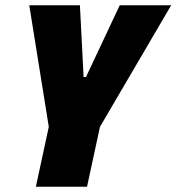

<svg xmlns="http://www.w3.org/2000/svg" viewBox="-20 -708 669 728"><path d="M116 0 165 -227 91 -688H283L297 -416H306L434 -688H629L359 -227L310 0Z"/></svg>

Font: Saira SemiCondensed Black
Style: Italic
Weight: 900
Width: 4
Italic angle: -12°
Designer: Hector Gatti with collaboration of the Omnibus-Type team
Foundry: Omnibus-Type
Version: Version 1.101